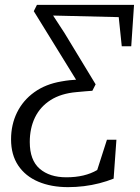

<svg xmlns="http://www.w3.org/2000/svg" viewBox="-20 -763 574 790"><path d="M260 7Q190.5 7 137.5 -15.5Q84.5 -38 55 -82Q25.5 -126 25.5 -189.5Q25.5 -250 50 -300Q74.5 -350 121 -383.5Q167.5 -417 233 -428Q252.5 -431.5 267 -433Q281.5 -434.5 293 -435L119 -717L132 -743H531.5L520 -572.5H481L468.5 -692.5L198.5 -699L245.5 -627L373.5 -416L360 -389.5Q347.5 -388.5 333.2 -387.5Q319 -386.5 294.5 -384Q231 -378.5 188.2 -351.2Q145.5 -324 124 -279.8Q102.5 -235.5 102.5 -178.5Q102.5 -104 143.2 -68.8Q184 -33.5 253 -33.5Q291 -33.5 322.8 -41Q354.5 -48.5 380 -63.5L420 -188H459L447.5 -28Q420 -17 389 -9Q358 -1 325.2 3Q292.5 7 260 7Z"/></svg>

Font: Merriweather 48pt Light
Style: Italic
Weight: 300
Italic angle: -7.8°
Version: Version 2.101